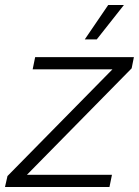

<svg xmlns="http://www.w3.org/2000/svg" viewBox="-45 -750 557 770"><path d="M-15 -44 406 -472H86L96 -521H492L483 -476L63 -49H404L394 0H-25ZM389 -730H452L343 -592H295Z"/></svg>

Font: Mona Sans Light
Style: Italic
Weight: 300
Italic angle: -11.7°
Designer: Deni Anggara
Foundry: GitHub
Version: Version 2.000